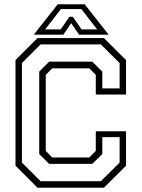

<svg xmlns="http://www.w3.org/2000/svg" viewBox="-20 -878 662 898"><path d="M155.5 0 52.5 -103V-597L155.5 -700H466L569.5 -597V-436H428V-528L397.5 -558.5H224.5L194 -528V-172L224.5 -141.5H397.5L428 -172V-264H569.5V-103L466 0ZM170 -30.5H451.5L539.5 -117.5V-236.5H458.5V-157.5L411.5 -111.5H210L163.5 -157.5V-543L210 -589.5H411.5L458.5 -543V-464.5H539.5V-583L451.5 -670.5H170L82.5 -583V-117.5ZM250 -858H376L488 -716H349.5L313 -770L276.5 -716H138ZM265 -835.5 191 -740.5H264L304.5 -799.5H320.5L361.5 -740.5H434.5L360.5 -835.5Z"/></svg>

Font: Tourney Light
Style: Regular
Weight: 300
Version: Version 1.015